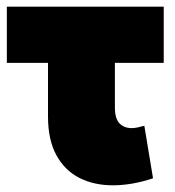

<svg xmlns="http://www.w3.org/2000/svg" viewBox="-22 -540 524 574"><path d="M315.5 14Q259 14 215.2 -8.2Q171.5 -30.5 146.5 -76.2Q121.5 -122 121.5 -192V-352H-1.5V-520H467.5V-352H321.5V-219Q321.5 -185.5 335.2 -171.2Q349 -157 371.5 -157Q380 -157 389.5 -159Q399 -161 409.5 -164L435.5 -7Q404 3.5 373.8 8.8Q343.5 14 315.5 14Z"/></svg>

Font: Geologica Roman Black
Style: Regular
Weight: 900
Designer: Sindre Bremnes, Frode Helland
Foundry: Monokrom Skriftforlag AS
Version: Version 1.010;gftools[0.9.28]